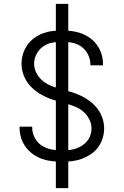

<svg xmlns="http://www.w3.org/2000/svg" viewBox="-20 -863 640 990"><path d="M268 107V-843H332V107ZM299 -29Q273 -29 247 -32Q221 -35 196 -44Q171 -53 149.5 -68.5Q128 -84 112.5 -105Q97 -126 89 -151.5Q81 -177 81 -203V-210H146V-205Q146 -178 159 -153Q172 -128 194.5 -113Q217 -98 244.5 -92.5Q272 -87 299 -87Q317 -87 335 -89Q353 -91 370 -96.5Q387 -102 402 -111.5Q417 -121 428.5 -134.5Q440 -148 446 -165.5Q452 -183 452 -201Q452 -227 438.5 -251.5Q425 -276 404 -292Q383 -308 357.5 -317Q332 -326 306.5 -333Q281 -340 255.5 -348Q230 -356 206 -368Q182 -380 161 -396.5Q140 -413 124 -434.5Q108 -456 99.5 -482Q91 -508 91 -535Q91 -560 98.5 -584.5Q106 -609 120.5 -630Q135 -651 156 -666.5Q177 -682 201 -691Q225 -700 250.5 -703Q276 -706 301 -706Q327 -706 352.5 -702.5Q378 -699 401.5 -690Q425 -681 446 -665.5Q467 -650 481.5 -629Q496 -608 503.5 -583.5Q511 -559 511 -533V-526H446V-531Q446 -557 434 -581.5Q422 -606 401 -621.5Q380 -637 353.5 -642.5Q327 -648 301 -648Q275 -648 249 -643Q223 -638 202 -623Q181 -608 168.5 -584.5Q156 -561 156 -535Q156 -508 169 -484Q182 -460 203.5 -443.5Q225 -427 250 -418Q275 -409 301 -402Q327 -395 352.5 -387Q378 -379 402 -367Q426 -355 447 -338.5Q468 -322 484 -300.5Q500 -279 508.5 -253Q517 -227 517 -201Q517 -175 509 -149.5Q501 -124 485.5 -103Q470 -82 448 -67.5Q426 -53 401.5 -44Q377 -35 351 -32Q325 -29 299 -29Z"/></svg>

Font: Iosevka Aile Light
Style: Regular
Weight: 300
Designer: Belleve Invis
Foundry: Belleve Invis
Version: Version 27.3.5; ttfautohint (v1.8.4)